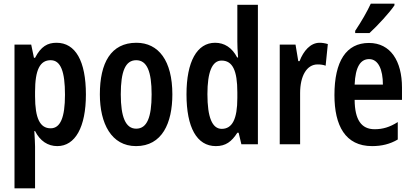

<svg xmlns="http://www.w3.org/2000/svg" viewBox="-20 -786 2245 1046"><path d="M288 -553C239 -553 203 -533 171 -471H165L150 -543H59V240H171V13C171 -7 169 -35 167 -72H171C198 -18 241 10 292 10C390 10 448 -94 448 -271C448 -454 391 -553 288 -553ZM256 -458C311 -458 334 -396 334 -270C334 -146 309 -87 256 -87C198 -87 171 -141 171 -262V-286C171 -406 198 -458 256 -458Z M919 -272C919 -455 844 -553 723 -553C584 -553 524 -443 524 -272C524 -113 587 10 721 10C863 10 919 -115 919 -272ZM638 -272C638 -397 663 -458 722 -458C781 -458 806 -396 806 -272C806 -147 781 -85 722 -85C664 -85 638 -149 638 -272Z M1156 10C1209 10 1242 -14 1273 -63H1280L1295 0H1385V-760H1273V-559C1273 -538 1274 -511 1277 -473H1272C1244 -527 1202 -553 1152 -553C1053 -553 996 -450 996 -272C996 -92 1052 10 1156 10ZM1188 -84C1136 -84 1110 -147 1110 -273C1110 -392 1135 -456 1187 -456C1247 -456 1273 -402 1273 -283V-252C1273 -137 1245 -84 1188 -84Z M1721 -553C1671 -553 1633 -508 1612 -453H1605L1590 -543H1504V0H1615V-279C1615 -372 1651 -435 1710 -435C1727 -435 1742 -433 1754 -428L1766 -546C1749 -551 1735 -553 1721 -553Z M2129 -757V-766H2000C1979 -721 1951 -672 1915 -618V-606H1993C2037 -646 2103 -718 2129 -757ZM1990 -552C1866 -552 1802 -452 1802 -268C1802 -102 1861 10 2007 10C2059 10 2105 -1 2147 -26V-121C2103 -93 2065 -82 2021 -82C1948 -82 1913 -134 1912 -242H2170V-309C2170 -453 2108 -552 1990 -552ZM1991 -464C2041 -464 2066 -407 2066 -325H1912C1916 -422 1944 -464 1991 -464Z"/></svg>

Font: Noto Sans Lao Looped ExtraCondensed SemiBold
Style: Regular
Weight: 600
Width: 2
Designer: Mark Frömberg, Ben Mitchell
Foundry: The Fontpad Ltd
Version: Version 1.002